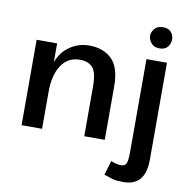

<svg xmlns="http://www.w3.org/2000/svg" viewBox="-96 -792 1088 1107"><g transform="rotate(10 448.0 -238.5)"><path d="M431 -291Q431 -373 405.5 -401.5Q380 -430 332 -430Q260 -430 222 -372Q184 -314 184 -217V0H64V-500H184V-389Q204 -448 254.5 -484Q305 -520 370 -520Q453 -520 502 -471.5Q551 -423 551 -314V0H431ZM609 114Q643 128 667 128Q693 128 700 109Q707 90 707 39V-500H827V68Q827 221 699 221Q655 221 636.5 215Q618 209 584 198ZM704 -637Q704 -658 720.5 -678Q737 -698 770 -698Q802 -698 817.5 -679.5Q833 -661 833 -637Q833 -613 817.5 -593.5Q802 -574 770 -574Q737 -574 720.5 -595Q704 -616 704 -637Z"/></g></svg>

Font: Moderustic Med
Style: Regular
Weight: 500
Designer: Tural Alisoy
Foundry: TAFT Foundry
Version: Version 2.110